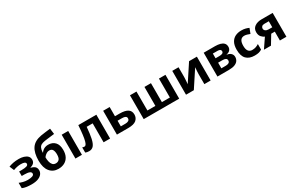

<svg xmlns="http://www.w3.org/2000/svg" viewBox="192 -2282 5782 3809"><g transform="rotate(-30 3083.0 -377.5)"><path d="M277 -556Q336 -556 387.5 -540.5Q439 -525 470.5 -493Q502 -461 502 -411Q502 -362 472.5 -333Q443 -304 393 -291V-286Q428 -278 456 -263.5Q484 -249 500.5 -224.5Q517 -200 517 -159Q517 -114 488.5 -75.5Q460 -37 400.5 -13.5Q341 10 248 10Q112 10 38 -24V-147Q72 -131 121.5 -118Q171 -105 227 -105Q288 -105 330 -119Q372 -133 372 -168Q372 -233 217 -233H159V-336H214Q288 -336 328.5 -348Q369 -360 369 -393Q369 -419 343 -432.5Q317 -446 258 -446Q219 -446 173 -437Q127 -428 86 -411L42 -515Q89 -533 145 -544.5Q201 -556 277 -556Z M600 -327Q600 -508 668.5 -608Q737 -708 895 -736Q948 -745 1002.5 -751.5Q1057 -758 1115 -765L1132 -635Q1098 -631 1057.5 -626Q1017 -621 977.5 -616.5Q938 -612 907 -607Q857 -599 824 -582.5Q791 -566 773.5 -530Q756 -494 752 -426H759Q771 -445 792.5 -464Q814 -483 846 -496Q878 -509 919 -509Q1017 -509 1074.5 -449Q1132 -389 1132 -270Q1132 -177 1098 -115Q1064 -53 1004 -21.5Q944 10 865 10Q744 10 672 -77Q600 -164 600 -327ZM874 -111Q921 -111 950.5 -143Q980 -175 980 -257Q980 -322 958.5 -360.5Q937 -399 884 -399Q852 -399 824.5 -383.5Q797 -368 778 -348.5Q759 -329 752 -315Q752 -264 763 -217Q774 -170 800.5 -140.5Q827 -111 874 -111Z M1404 0H1255V-546H1404Z M2049 0H1900V-434H1763Q1750 -274 1728.5 -176.5Q1707 -79 1669 -34.5Q1631 10 1567 10Q1515 10 1482 -6V-125Q1505 -115 1530 -115Q1548 -115 1563 -133Q1578 -151 1591.5 -198Q1605 -245 1616 -329.5Q1627 -414 1636 -546H2049Z M2354 -335H2459Q2585 -335 2645.5 -295Q2706 -255 2706 -174Q2706 -95 2650 -47.5Q2594 0 2465 0H2205V-546H2354ZM2557 -172Q2557 -232 2456 -232H2354V-103H2458Q2502 -103 2529.5 -119Q2557 -135 2557 -172Z M3632 -546V0H2819V-546H2968V-112H3151V-546H3300V-112H3483V-546Z M3932 -546V-330Q3932 -313 3930.5 -288Q3929 -263 3927.5 -237Q3926 -211 3924 -191Q3922 -171 3921 -163L4173 -546H4352V0H4208V-218Q4208 -245 4210 -277.5Q4212 -310 4214.5 -338.5Q4217 -367 4218 -382L3967 0H3788V-546Z M4992 -403Q4992 -359 4964.5 -328Q4937 -297 4883 -288V-284Q4940 -277 4974.5 -245Q5009 -213 5009 -163Q5009 -116 4984.5 -79Q4960 -42 4907 -21Q4854 0 4768 0H4508V-546H4768Q4832 -546 4882.5 -532.5Q4933 -519 4962.5 -488Q4992 -457 4992 -403ZM4841 -391Q4841 -441 4762 -441H4657V-333H4745Q4792 -333 4816.5 -346.5Q4841 -360 4841 -391ZM4855 -171Q4855 -203 4830 -217.5Q4805 -232 4755 -232H4657V-103H4758Q4800 -103 4827.5 -118.5Q4855 -134 4855 -171Z M5359 10Q5237 10 5170.5 -57.5Q5104 -125 5104 -270Q5104 -370 5138 -433Q5172 -496 5232.5 -526Q5293 -556 5372 -556Q5428 -556 5469.5 -545Q5511 -534 5542 -519L5498 -404Q5463 -418 5432.5 -427Q5402 -436 5372 -436Q5256 -436 5256 -271Q5256 -189 5286.5 -150Q5317 -111 5372 -111Q5419 -111 5455 -123.5Q5491 -136 5525 -158V-31Q5491 -9 5453.5 0.5Q5416 10 5359 10Z M5734 0H5573L5720 -216Q5678 -233 5645.5 -271.5Q5613 -310 5613 -377Q5613 -459 5675 -502.5Q5737 -546 5834 -546H6088V0H5939V-203H5857ZM5759 -376Q5759 -342 5786 -322.5Q5813 -303 5856 -303H5939V-441H5837Q5797 -441 5778 -421.5Q5759 -402 5759 -376Z"/></g></svg>

Font: Noto IKEA Latin
Style: Bold
Weight: 700
Designer: Monotype Design Team
Foundry: Monotype Imaging Inc.
Version: Version 1.0